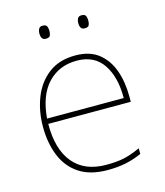

<svg xmlns="http://www.w3.org/2000/svg" viewBox="-108 -791 757 883"><g transform="rotate(-15 270.0 -349.5)"><path d="M287 -538Q355 -538 397 -505Q439 -472 459 -416.5Q479 -361 479 -291V-266H86Q85 -145 139 -80Q193 -15 296 -15Q344 -15 378.5 -22Q413 -29 459 -50V-23Q421 -6 382.5 2Q344 10 296 10Q213 10 160.5 -25Q108 -60 83.5 -121Q59 -182 59 -259Q59 -334 84 -397.5Q109 -461 159.5 -499.5Q210 -538 287 -538ZM287 -513Q203 -513 149.5 -456.5Q96 -400 87 -291H452Q453 -390 412 -451.5Q371 -513 287 -513ZM154 -678Q154 -690 159 -699.5Q164 -709 177 -709Q194 -709 198 -699.5Q202 -690 202 -678Q202 -665 198 -656Q194 -647 177 -647Q164 -647 159 -656Q154 -665 154 -678ZM339 -678Q339 -690 344 -699.5Q349 -709 362 -709Q379 -709 383 -699.5Q387 -690 387 -678Q387 -665 383 -656Q379 -647 362 -647Q349 -647 344 -656Q339 -665 339 -678Z"/></g></svg>

Font: Noto Sans Sinhala UI Thin
Style: Regular
Weight: 100
Designer: Jelle Bosma - Monotype Design Team
Foundry: Monotype Imaging Inc.
Version: Version 2.006; ttfautohint (v1.8.4.7-5d5b)